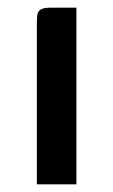

<svg xmlns="http://www.w3.org/2000/svg" viewBox="-20 -480 294 500"><path d="M76 0Q76 -106 76 -211.5Q76 -317 76 -422Q76 -435 77.5 -443Q79 -451 86.5 -455.5Q94 -460 111 -460H179V0Z"/></svg>

Font: Genos Thin Medium
Style: Regular
Weight: 500
Version: Version 1.010